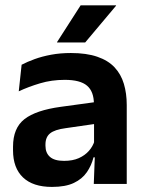

<svg xmlns="http://www.w3.org/2000/svg" viewBox="-20 -706 556 737"><path d="M340 0 344.5 -120 341 -131V-284.5L340.5 -306.5Q340.5 -354.5 314.2 -377Q288 -399.5 228.5 -399.5Q178 -399.5 133.8 -386.2Q89.5 -373 52 -355.5L63 -457.5Q85 -469 113.2 -479.2Q141.5 -489.5 176.5 -496Q211.5 -502.5 252 -502.5Q312 -502.5 353.5 -488.2Q395 -474 419.8 -447.5Q444.5 -421 455.5 -384.2Q466.5 -347.5 466.5 -303V0ZM179.5 11.5Q106.5 11.5 68.2 -25Q30 -61.5 30 -129V-143Q30 -214.5 74 -248.8Q118 -283 213.5 -296L352.5 -315L360 -232.5L232 -214Q190 -208.5 172.2 -194Q154.5 -179.5 154.5 -151.5V-146.5Q154.5 -119 171.8 -103.8Q189 -88.5 226 -88.5Q259 -88.5 282.5 -99Q306 -109.5 321.2 -126.8Q336.5 -144 343 -165.5L361 -102H339Q331 -70.5 313.2 -44.8Q295.5 -19 263.5 -3.8Q231.5 11.5 179.5 11.5ZM289.5 -685.5H425.5V-684L307 -543H199V-544.5Z"/></svg>

Font: Anek Gurmukhi SemiBold
Style: Regular
Weight: 600
Designer: Sarang Kulkarni (Gurmukhi), Yesha Goshar (Latin)
Foundry: Ek Type
Version: Version 1.003